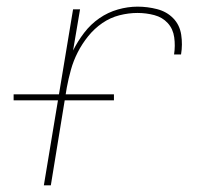

<svg xmlns="http://www.w3.org/2000/svg" viewBox="-20 -558 640 578"><path d="M112 0 200 -530H221L200 -406Q214 -434 233.5 -459.5Q253 -485 279 -503Q305 -521 335 -529.5Q365 -538 394 -538Q424 -538 453 -530.5Q482 -523 501.5 -503Q521 -483 525.5 -453.5Q530 -424 525 -394H504Q508 -420 504.5 -445.5Q501 -471 485 -488.5Q469 -506 444.5 -512.5Q420 -519 394 -519Q367 -519 339.5 -512Q312 -505 288 -488.5Q264 -472 245.5 -449Q227 -426 214 -400.5Q201 -375 193.5 -348Q186 -321 181 -294L133 0ZM21 -256V-274H323V-256Z"/></svg>

Font: Iosevka Curly ThExObl
Style: Regular
Weight: 100
Width: 7
Italic angle: -9°
Monospace: yes
Designer: Belleve Invis
Foundry: Belleve Invis
Version: Version 11.1.0; ttfautohint (v1.8.3)